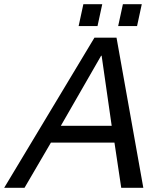

<svg xmlns="http://www.w3.org/2000/svg" viewBox="-99 -893 767 913"><path d="M455.1 -713.9 582.5 0H477.5L445.3 -214.8H143.1L17.6 0H-79.1L350.1 -713.9ZM432.1 -294.9 384.3 -627.9H381.8L190.4 -294.9ZM575.2 -873 552.7 -769H462.9L485.4 -873ZM387.2 -873 364.7 -769H274.9L297.4 -873Z"/></svg>

Font: XB Khoramshahr
Style: Italic
Weight: 400
Italic angle: -12°
Designer: Behnam
Foundry: Irmug
Version: Version 8.005 2009